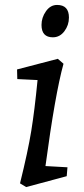

<svg xmlns="http://www.w3.org/2000/svg" viewBox="-20 -742 341 777"><path d="M214 -504 237 -484Q203 -361 164 -70L253 -65L250 -29L86 15L61 0Q93 -129 106.5 -212Q120 -295 132 -418L50 -422L49 -461ZM211 -722Q259 -722 259 -671Q259 -640 240.5 -615.5Q222 -591 194 -591Q148 -591 148 -641Q148 -671 166 -696.5Q184 -722 211 -722Z"/></svg>

Font: Andada
Style: Italic
Weight: 400
Italic angle: -8.29999°
Designer: Carolina Giovagnoli
Foundry: Carolina Giovagnoli
Version: Version 1.003